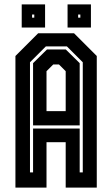

<svg xmlns="http://www.w3.org/2000/svg" viewBox="-20 -851 509 871"><path d="M50 0V-597L153 -700H316L419 -597V0H278V-206H191V0ZM116 -69H130V-268H341.5V-69H355.5V-568.5L283.5 -640.5H188L116 -568.5ZM130 -282V-564.5L193 -626.5H278.5L341.5 -564.5V-282ZM191 -347H278V-528L247.5 -558.5H221.5L191 -528ZM286.5 -726V-831H392.5V-726ZM78.5 -726V-831H184.5V-726ZM125.5 -771H135.5V-785H125.5ZM334.5 -771H344.5V-785H334.5Z"/></svg>

Font: Tourney Condensed Regular
Style: Bold
Weight: 700
Width: 3
Designer: Tyler Finck
Foundry: Etcetera Type Co
Version: Version 1.010; ttfautohint (v1.8.3)